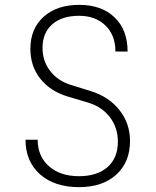

<svg xmlns="http://www.w3.org/2000/svg" viewBox="-20 -760 640 790"><path d="M305 10Q204 10 144.5 -43Q85 -96 85 -185H135Q135 -117 181.5 -76Q228 -35 305 -35Q380 -35 422.5 -72.5Q465 -110 465 -177Q465 -235 432 -278Q399 -321 342 -338L258 -363Q186 -385 145.5 -436.5Q105 -488 105 -559Q105 -642 159.5 -691Q214 -740 306 -740Q398 -740 451.5 -688.5Q505 -637 505 -548H455Q455 -615 414 -655Q373 -695 305 -695Q235 -695 195 -660Q155 -625 155 -563Q155 -509 186 -468.5Q217 -428 270 -411L354 -385Q428 -362 471.5 -307Q515 -252 515 -180Q515 -93 458.5 -41.5Q402 10 305 10Z"/></svg>

Font: Tiny Thin
Style: Regular
Weight: 100
Monospace: yes
Designer: Philipp Nurullin, Konstantin Bulenkov
Foundry: JetBrains
Version: Version 2.251; ttfautohint (v1.8.4.7-5d5b)